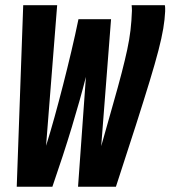

<svg xmlns="http://www.w3.org/2000/svg" viewBox="-20 -720 657 741"><path d="M427.4 0.6H281.2L311.6 -423.4Q289.2 -335 256.9 -228.5Q224.6 -122 182.2 0.6H44.6L69.6 -700H200.6L157.8 -157.4Q173.6 -207.4 190.3 -267.7Q207 -328 223.5 -392.5Q240 -457 255.3 -521.7Q270.6 -586.4 282.8 -645.8H408.6L370.6 -156Q397.2 -251 416.9 -319.8Q436.6 -388.6 449.6 -438.9Q462.6 -489.2 471 -528.3Q479.4 -567.4 483.6 -603Q487.8 -638.6 489.2 -678.6Q489.2 -683.8 488.9 -689Q488.6 -694.2 488 -700H616.2Q617.4 -694.2 617.4 -688.5Q617.4 -682.8 617.4 -676Q616 -645.4 610.1 -609.9Q604.2 -574.4 591.5 -525.4Q578.8 -476.4 557.4 -406.1Q536 -335.8 504.2 -236.2Q472.4 -136.6 427.4 0.6Z"/></svg>

Font: Georama
Style: Italic
Weight: 400
Width: 2
Italic angle: -9°
Designer: Jean-Baptiste Levee
Foundry: Production Type
Version: Version 1.000